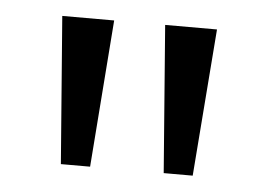

<svg xmlns="http://www.w3.org/2000/svg" viewBox="-32 -753 465 335"><g transform="rotate(5 200.5 -585.0)"><path d="M155.8 -713.9 136.2 -456.1H85L64.9 -713.9ZM335.9 -713.9 315.9 -456.1H265.1L245.1 -713.9Z"/></g></svg>

Font: Open Sans ACDW
Style: acdw
Weight: 400
Foundry: Ascender Corporation
Version: Version 1.10